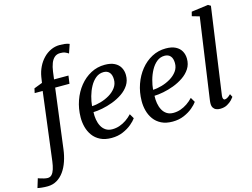

<svg xmlns="http://www.w3.org/2000/svg" viewBox="-246 -1051 2018 1535"><g transform="rotate(-15 763.0 -283.5)"><path d="M146.9 -606.7Q154.1 -650 172.4 -687.7Q190.7 -725.4 218.3 -754Q245.8 -782.7 280.5 -798.8Q315.1 -815 354 -815Q373.8 -815 394.6 -812.8Q415.4 -810.5 434.3 -803L409.3 -729.9Q400 -736.9 383.1 -744.5Q366.3 -752.2 340.5 -751.5Q313 -751.5 294.3 -735.4Q275.7 -719.3 264.6 -690.7Q253.5 -662 248.3 -623.8L240.1 -561H359.3L350.2 -495.3H231.7L168.3 -1.6Q161.6 50.5 145.9 96.3Q130.3 142.1 105.7 176.6Q81.2 211.1 47.6 231Q14 251 -28.6 251.7Q-53.2 252 -77.4 249.4Q-101.6 246.8 -112.9 243.8L-89.8 168.5Q-86.7 170 -72.8 174.6Q-59 179.1 -41.8 183.2Q-24.6 187.3 -12.1 187.3Q8.5 187.3 21.9 172.9Q35.4 158.5 43.9 131.9Q52.4 105.2 57.2 68.6L128.4 -495.3H62.2L70.2 -532.4L139.6 -559Z M775.5 -96.4Q761.9 -76.3 732.1 -51.2Q702.4 -26.1 659.8 -7.8Q617.3 10.5 564.9 10.5Q510.5 10.5 472.3 -8.5Q434.1 -27.5 410.6 -59.8Q387.1 -92 376.6 -131.9Q366.1 -171.7 366.7 -212.8Q367.5 -285.4 390.1 -349.7Q412.7 -414 452.4 -463.2Q492.2 -512.5 545.4 -540.8Q598.5 -569.1 660.8 -569.1Q710 -569.1 741.6 -553Q773.2 -536.9 788.6 -509.1Q804.1 -481.3 804.4 -446.8Q804.9 -399.7 781.7 -363.8Q758.5 -328 720.5 -302.4Q682.5 -276.7 638.2 -260.1Q593.9 -243.6 551.2 -235.4Q508.5 -227.2 477 -226.6Q475.2 -194.9 480.4 -164.5Q485.5 -134.1 498.7 -109.3Q511.8 -84.6 534 -70Q556.2 -55.3 588.5 -55.3Q619.3 -55.3 648.3 -65.2Q677.3 -75.2 703.8 -93.1Q730.3 -111.1 752.9 -135.3ZM637.1 -515Q600.3 -515 572.1 -492.1Q543.9 -469.2 524.1 -432.8Q504.3 -396.4 492.9 -354.9Q481.5 -313.4 478.3 -275.8Q512.5 -276.8 551.6 -288Q590.7 -299.2 625.3 -319.7Q659.8 -340.3 681.4 -369.8Q703 -399.3 702.6 -437.6Q702.1 -476.2 684.7 -495.6Q667.4 -515 637.1 -515Z M1280.5 -96.4Q1266.9 -76.3 1237.1 -51.2Q1207.4 -26.1 1164.8 -7.8Q1122.3 10.5 1069.9 10.5Q1015.5 10.5 977.3 -8.5Q939.1 -27.5 915.6 -59.8Q892.1 -92 881.6 -131.9Q871.1 -171.7 871.7 -212.8Q872.5 -285.4 895.1 -349.7Q917.7 -414 957.4 -463.2Q997.2 -512.5 1050.4 -540.8Q1103.5 -569.1 1165.8 -569.1Q1215 -569.1 1246.6 -553Q1278.2 -536.9 1293.6 -509.1Q1309.1 -481.3 1309.4 -446.8Q1309.9 -399.7 1286.7 -363.8Q1263.5 -328 1225.5 -302.4Q1187.5 -276.7 1143.2 -260.1Q1098.9 -243.6 1056.2 -235.4Q1013.5 -227.2 982 -226.6Q980.2 -194.9 985.4 -164.5Q990.5 -134.1 1003.7 -109.3Q1016.8 -84.6 1039 -70Q1061.2 -55.3 1093.5 -55.3Q1124.3 -55.3 1153.3 -65.2Q1182.3 -75.2 1208.8 -93.1Q1235.3 -111.1 1257.9 -135.3ZM1142.1 -515Q1105.3 -515 1077.1 -492.1Q1048.9 -469.2 1029.1 -432.8Q1009.3 -396.4 997.9 -354.9Q986.5 -313.4 983.3 -275.8Q1017.5 -276.8 1056.6 -288Q1095.7 -299.2 1130.3 -319.7Q1164.8 -340.3 1186.4 -369.8Q1208 -399.3 1207.6 -437.6Q1207.1 -476.2 1189.7 -495.6Q1172.4 -515 1142.1 -515Z M1502.9 -88.8Q1500.8 -71.8 1505 -62.5Q1509.3 -53.1 1517.8 -53.1Q1527 -53.1 1538.4 -59.2Q1549.8 -65.2 1568.3 -82.8L1581.3 -57.2Q1576.8 -50.1 1562 -33.9Q1547.1 -17.8 1522.3 -3.9Q1497.5 10 1462.3 10Q1444.5 10 1429.7 3.8Q1415 -2.3 1406.4 -16.1Q1397.9 -29.9 1398.3 -52.2Q1398.3 -56.5 1398.8 -62.9Q1399.4 -69.3 1400.2 -75.9Q1401.1 -82.5 1401.6 -86.7L1495.7 -746.3L1434.5 -763.9L1443.5 -799.1L1583 -817.7L1603.9 -805.1Z"/></g></svg>

Font: Merriweather 7pt Light
Style: Italic
Weight: 300
Italic angle: -7.8°
Designer: Eben Sorkin
Foundry: Eben Sorkin
Version: Version 2.200;gftools[0.9.31]